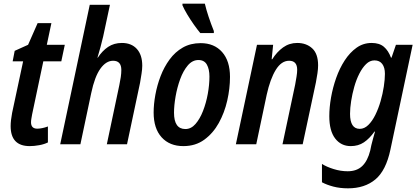

<svg xmlns="http://www.w3.org/2000/svg" viewBox="-20 -786 2273 1046"><path d="M142 10Q38 10 38 -99Q38 -129 46 -171L106 -452H49L60 -509L133 -542L185 -660H260L235 -542H333L314 -452H216L155 -163Q153 -151 151 -140Q149 -129 149 -120Q149 -85 183 -85Q195 -85 210 -88Q225 -91 241 -97V-10Q221 0 193.5 5Q166 10 142 10Z M308 0 469 -760H579L542 -587Q536 -560 527.5 -529.5Q519 -499 511 -472H513Q537 -509 569 -530.5Q601 -552 644 -552Q696 -552 725.5 -519.5Q755 -487 755 -428Q755 -409 751 -384Q747 -359 743 -335L672 0H562L630 -322Q635 -345 638 -366Q641 -387 641 -405Q641 -455 596 -455Q558 -455 527 -412Q496 -369 477 -279L418 0Z M979 10Q904 10 860.5 -38Q817 -86 817 -173Q817 -218 826.5 -270Q836 -322 855 -371.5Q874 -421 904 -462Q934 -503 976 -527Q1018 -551 1073 -551Q1147 -551 1190 -502.5Q1233 -454 1233 -367Q1233 -304 1218 -238Q1203 -172 1172 -116Q1141 -60 1093 -25Q1045 10 979 10ZM990 -83Q1021 -83 1045 -110.5Q1069 -138 1086 -181.5Q1103 -225 1112 -274.5Q1121 -324 1121 -369Q1121 -409 1107 -434Q1093 -459 1061 -459Q1028 -459 1003 -429.5Q978 -400 961.5 -354.5Q945 -309 936.5 -260Q928 -211 928 -172Q928 -83 990 -83ZM1071 -606Q1056 -624 1036.5 -651.5Q1017 -679 1000 -707.5Q983 -736 974 -757V-766H1096Q1104 -732 1116.5 -694.5Q1129 -657 1145 -617V-606Z M1265 0 1380 -542H1468L1460 -463H1463Q1488 -503 1522 -527.5Q1556 -552 1599 -552Q1649 -552 1681 -522.5Q1713 -493 1713 -430Q1713 -411 1709.5 -387Q1706 -363 1701 -337L1629 0H1519L1588 -325Q1592 -347 1595.5 -368.5Q1599 -390 1599 -406Q1599 -455 1555 -455Q1513 -455 1482.5 -405.5Q1452 -356 1433 -270L1376 0Z M1876 240Q1832 240 1796 230.5Q1760 221 1734 207V107Q1759 123 1797.5 135Q1836 147 1874 147Q1924 147 1953.5 118.5Q1983 90 1997 34L2003 5Q2007 -9 2012 -29.5Q2017 -50 2023 -69H2020Q1993 -31 1962.5 -10.5Q1932 10 1891 10Q1838 10 1806 -31.5Q1774 -73 1774 -153Q1774 -201 1783.5 -255Q1793 -309 1811.5 -361.5Q1830 -414 1858 -457Q1886 -500 1922.5 -526Q1959 -552 2005 -552Q2047 -552 2071.5 -531Q2096 -510 2110 -472H2113L2137 -542H2228L2107 29Q2083 143 2025 191.5Q1967 240 1876 240ZM1940 -84Q1965 -84 1986.5 -105Q2008 -126 2025 -160.5Q2042 -195 2053.5 -235Q2065 -275 2071 -314.5Q2077 -354 2077 -384Q2077 -418 2062.5 -437.5Q2048 -457 2020 -457Q1995 -457 1974.5 -437Q1954 -417 1937.5 -384.5Q1921 -352 1910 -313Q1899 -274 1893 -235.5Q1887 -197 1887 -166Q1887 -84 1940 -84Z"/></svg>

Font: Noto Sans Condensed SemiBold
Style: Italic
Weight: 600
Width: 3
Italic angle: -12°
Designer: Monotype Design Team
Foundry: Monotype Imaging Inc.
Version: Version 2.013; ttfautohint (v1.8.4.7-5d5b)